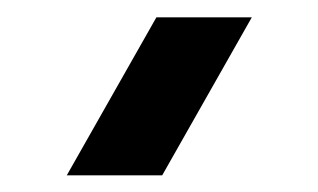

<svg xmlns="http://www.w3.org/2000/svg" viewBox="-20 -787 374 226"><path d="M58.6 -580.6 164.1 -766.6H276.4L170.9 -580.6Z"/></svg>

Font: Basically A Sans Serif
Style: Bold
Weight: 700
Designer: Hyung-Suk Kim
Foundry: Mental Design
Version: 1.000